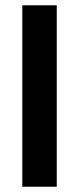

<svg xmlns="http://www.w3.org/2000/svg" viewBox="-20 -710 301 730"><path d="M64.9 -689.9H195.8V0H64.9Z"/></svg>

Font: D-DIN Exp
Style: DINExp-Bold
Weight: 700
Width: 7
Designer: Charles Nix
Foundry: Datto Inc.
Version: Version 1.00